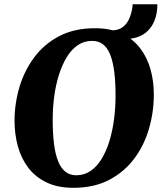

<svg xmlns="http://www.w3.org/2000/svg" viewBox="-20 -888 779 918"><path d="M330.5 10Q256 10 202.5 -15.8Q149 -41.5 115.2 -86Q81.5 -130.5 65.5 -188.5Q49.5 -246.5 49.5 -310.5Q49.5 -392.5 72.8 -471Q96 -549.5 143.2 -613.2Q190.5 -677 262.8 -715Q335 -753 434 -753Q509 -753 562.5 -727.5Q616 -702 650 -657.5Q684 -613 699.8 -556Q715.5 -499 715.5 -436.5Q715.5 -353 692.5 -273.2Q669.5 -193.5 622 -129.8Q574.5 -66 502 -28Q429.5 10 330.5 10ZM344.5 -50Q383 -50 413.2 -70.8Q443.5 -91.5 466 -128.5Q488.5 -165.5 503.2 -213.8Q518 -262 525.2 -317.5Q532.5 -373 532.5 -430.5Q532.5 -496 526.2 -544.8Q520 -593.5 507 -626.5Q494 -659.5 472.5 -676Q451 -692.5 420 -692.5Q382 -692.5 351.5 -671.8Q321 -651 298.8 -614Q276.5 -577 261.5 -529.2Q246.5 -481.5 239.2 -427Q232 -372.5 232 -316.5Q232 -250 238.2 -200.2Q244.5 -150.5 258 -117Q271.5 -83.5 293 -66.8Q314.5 -50 344.5 -50ZM614.5 -867.5H732.5Q732.5 -823 718.2 -788.2Q704 -753.5 676.8 -731.8Q649.5 -710 610 -704Q570.5 -698 520.5 -710L515.5 -743Q548.5 -743 569.5 -760.5Q590.5 -778 601.2 -806.5Q612 -835 614.5 -867.5Z"/></svg>

Font: Merriweather 20pt Black
Style: Italic
Weight: 900
Italic angle: -7.8°
Version: Version 2.101